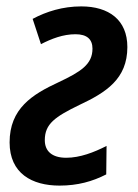

<svg xmlns="http://www.w3.org/2000/svg" viewBox="-20 -570 432 600"><path d="M166 10C223 10 269 -3 312 -25L313 -114C274 -94 230 -77 187 -77C142 -77 120 -98 120 -132C120 -183 152 -205 228 -242C311 -281 378 -323 378 -423C378 -508 320 -550 234 -550C176 -550 125 -534 82 -511L108 -432C141 -449 177 -463 216 -463C252 -463 269 -447 269 -418C269 -369 233 -346 163 -313C81 -275 10 -231 10 -125C10 -28 80 10 166 10Z"/></svg>

Font: Noto Sans Display SemiCondensed Medium
Style: Italic
Weight: 500
Width: 4
Italic angle: -12°
Designer: Monotype Design Team
Foundry: Monotype Imaging Inc.
Version: Version 1.900